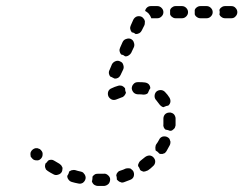

<svg xmlns="http://www.w3.org/2000/svg" viewBox="-20 -584 800 631"><path d="M294 -12Q298 -13 302 -13Q305 -13 309 -13Q315 -13 321 -13Q325 -14 329 -12Q332 -11 335 -8Q338 -6 340 -2Q342 1 342 5Q342 14 337 20Q331 26 323 27Q316 27 309 27Q305 27 301 27Q297 27 293 25Q290 24 287 21Q285 19 284 17Q283 14 282 12Q282 10 283 9Q284 3 284 -3Q285 -4 285 -5Q286 -6 288 -8Q290 -10 294 -12ZM219 -25Q215 -25 212 -23Q211 -22 209 -22Q208 -21 207 -19Q206 -14 203 -9Q202 -7 201 -6Q201 1 205 6Q209 12 216 14Q226 17 237 19Q245 21 252 17Q259 12 261 4Q262 0 261 -4Q260 -8 258 -11Q256 -14 253 -17Q250 -19 246 -20Q236 -22 227 -25Q223 -26 219 -25ZM393 -30Q397 -31 401 -31Q405 -31 409 -30Q412 -28 415 -25Q418 -22 419 -19Q422 -11 419 -3Q416 4 408 7Q398 11 387 15Q384 16 380 16Q376 15 372 13Q370 12 368 10Q366 8 364 6Q364 5 364 4Q364 -2 362 -8Q363 -14 367 -18Q370 -22 375 -23Q385 -26 393 -30ZM148 -59Q142 -59 138 -56Q134 -50 129 -46Q129 -45 129 -45Q128 -42 128 -40Q128 -37 128 -35Q129 -31 131 -27Q134 -24 137 -22Q146 -16 156 -11Q163 -7 171 -10Q179 -12 183 -19Q185 -23 185 -27Q186 -31 185 -34Q183 -38 181 -41Q178 -44 175 -46Q166 -51 158 -56Q154 -59 148 -59ZM457 -68Q464 -73 472 -73Q480 -72 485 -66Q491 -59 490 -51Q489 -43 483 -38Q475 -30 466 -24Q462 -22 458 -21Q455 -20 451 -20Q448 -21 446 -22Q443 -23 441 -25Q441 -26 440 -27Q438 -33 434 -38Q433 -43 436 -48Q438 -53 442 -56Q450 -62 457 -68ZM114 -91Q114 -91 114 -91Q114 -92 113 -92Q112 -93 111 -94Q107 -96 103 -97Q100 -97 97 -97Q92 -96 88 -93Q83 -89 81 -84Q80 -81 80 -77Q80 -73 81 -69Q83 -66 86 -63Q86 -63 86 -63Q91 -57 100 -57Q108 -56 114 -62Q120 -68 120 -76Q121 -84 115 -90Q115 -90 115 -90Q115 -91 114 -91ZM491 -102Q491 -105 493 -109Q499 -117 503 -125Q506 -132 514 -135Q522 -137 529 -134Q533 -132 536 -129Q538 -126 539 -122Q541 -118 540 -115Q540 -111 538 -107Q533 -97 527 -87Q525 -84 522 -81Q518 -79 514 -78Q512 -78 509 -78Q506 -78 504 -79Q503 -80 503 -80Q498 -86 492 -89Q492 -90 491 -91Q491 -93 491 -94Q490 -98 491 -102ZM517 -188Q517 -191 517 -194Q517 -202 522 -208Q528 -214 536 -214Q540 -215 544 -213Q548 -212 551 -209Q554 -206 555 -203Q557 -199 557 -195Q557 -191 557 -188Q557 -180 557 -172Q556 -168 555 -165Q553 -161 550 -159Q547 -157 545 -155Q542 -154 539 -154Q532 -157 524 -158Q520 -161 518 -166Q516 -171 517 -176Q517 -182 517 -188ZM509 -236Q506 -238 504 -241Q499 -248 494 -254Q488 -260 488 -268Q488 -276 493 -282Q499 -288 508 -288Q516 -288 522 -282Q531 -273 537 -263Q541 -256 540 -249Q539 -242 533 -237Q526 -236 520 -233Q519 -233 518 -232Q517 -232 517 -232Q516 -232 516 -232Q512 -233 509 -236ZM362 -257Q354 -254 347 -257Q339 -261 336 -268Q333 -276 336 -284Q339 -291 347 -294Q357 -299 368 -302Q374 -304 381 -302Q387 -299 391 -294Q391 -293 391 -293Q391 -286 394 -279Q392 -274 389 -270Q385 -265 380 -264Q371 -261 362 -257ZM438 -274Q436 -274 434 -274Q426 -274 420 -279Q414 -285 413 -293Q413 -302 419 -308Q424 -314 433 -314Q436 -314 438 -314Q448 -314 456 -313Q464 -312 469 -307Q474 -301 474 -294Q471 -290 469 -285Q467 -281 466 -278Q463 -275 459 -274Q455 -273 451 -273Q445 -274 438 -274ZM340 -354 348 -373Q352 -380 360 -383Q368 -386 375 -382Q383 -379 385 -371Q388 -363 385 -356L376 -337Q373 -331 368 -328Q362 -325 356 -326Q353 -328 350 -329Q347 -331 343 -332Q339 -336 338 -342Q337 -349 340 -354ZM375 -428 383 -446Q387 -454 395 -456Q403 -459 410 -456Q418 -452 420 -444Q423 -436 420 -429L411 -410Q408 -405 403 -402Q397 -398 391 -399Q388 -401 385 -403Q382 -404 378 -405Q374 -410 373 -416Q372 -422 375 -428ZM410 -501 418 -519Q422 -527 430 -530Q438 -532 445 -529Q449 -527 451 -524Q454 -521 455 -518Q457 -514 456 -510Q456 -506 455 -502L446 -484Q443 -478 438 -475Q432 -472 426 -472Q423 -474 420 -476Q417 -477 413 -478Q409 -483 408 -489Q407 -495 410 -501ZM476 -564H497Q505 -564 511 -558Q517 -552 517 -544Q517 -536 511 -530Q505 -524 497 -524H477Q477 -525 477 -525Q474 -533 468 -540Q463 -545 457 -548Q458 -555 464 -560Q469 -564 476 -564ZM557 -564H578Q586 -564 592 -558Q598 -552 598 -544Q598 -536 592 -530Q586 -524 578 -524H557Q551 -524 546 -528Q541 -531 539 -537Q539 -540 539 -544Q539 -548 539 -551Q541 -557 546 -560Q551 -564 557 -564ZM639 -564H659Q667 -564 673 -558Q679 -552 679 -544Q679 -536 673 -530Q667 -524 659 -524H639Q632 -524 627 -528Q622 -531 620 -537Q620 -540 620 -544Q620 -548 620 -551Q622 -557 627 -560Q632 -564 639 -564ZM720 -564H740Q749 -564 754 -558Q760 -552 760 -544Q760 -536 754 -530Q749 -524 740 -524H720Q713 -524 708 -528Q703 -531 701 -537Q702 -540 702 -544Q702 -548 701 -551Q703 -557 708 -560Q713 -564 720 -564Z"/></svg>

Font: FRB American Cursive Dashed
Style: Bold Italic
Weight: 700
Italic angle: -25°
Version: Version 2.0;Modular Font Editor K font №1